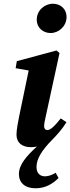

<svg xmlns="http://www.w3.org/2000/svg" viewBox="-20 -769 375 1023"><path d="M249.3 -593C293.7 -593 334.7 -629.7 334.7 -678.8C334.7 -719.8 304 -749.1 261.9 -749.1C217.5 -749.1 175.8 -713.6 175.8 -664C175.8 -620 210.8 -593 249.3 -593ZM67.9 -51C67.9 -8.3 98.2 15.2 144.7 15.2C155.3 15.2 165.9 14.2 176.5 11.7C121.2 62.5 80.8 108.2 80.8 158.4C80.8 204.2 112.1 234.2 169.8 234.2C225.3 234.2 264.5 206.9 292 179.4L276.4 151.6C258.4 162.8 238.7 170.5 219.5 170.5C193.4 170.5 174.5 153.6 174.5 121.1C174.5 78.4 201.2 33.7 256.9 -23.1C285.9 -52.2 312.7 -83.2 334.1 -117.7L303.6 -138.1C270.5 -95.9 248.6 -75.9 231.8 -75.9C222.3 -75.9 214.9 -83.2 214.9 -96.5C214.9 -107 217.5 -120.8 221.7 -139.3L297.1 -486.4L281.2 -500L69.6 -443.2L63.4 -405.6L162.4 -388.2L138.4 -420.6L82.2 -149.7C76.1 -119.5 67.9 -78 67.9 -51Z"/></svg>

Font: Source Serif Variable
Style: Italic
Weight: 389
Italic angle: -12°
Designer: Frank Grießhammer
Foundry: Adobe Systems Incorporated
Version: Version 3.001;hotconv 1.0.111;makeotfexe 2.5.65597